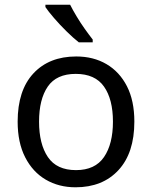

<svg xmlns="http://www.w3.org/2000/svg" viewBox="-20 -786 645 816"><path d="M551 -269Q551 -136 483.5 -63Q416 10 301 10Q230 10 174.5 -22.5Q119 -55 87 -117.5Q55 -180 55 -269Q55 -402 122 -474Q189 -546 304 -546Q377 -546 432.5 -513.5Q488 -481 519.5 -419.5Q551 -358 551 -269ZM146 -269Q146 -174 183.5 -118.5Q221 -63 303 -63Q384 -63 422 -118.5Q460 -174 460 -269Q460 -364 422 -418Q384 -472 302 -472Q220 -472 183 -418Q146 -364 146 -269ZM278 -766Q289 -744 305.5 -716.5Q322 -689 340.5 -663Q359 -637 374 -618V-606H315Q292 -624 263 -652.5Q234 -681 209.5 -709.5Q185 -738 173 -756V-766Z"/></svg>

Font: Noto Sans Gothic
Style: Regular
Weight: 400
Designer: Monotype Design Team
Foundry: Monotype Imaging Inc.
Version: Version 2.001; ttfautohint (v1.8.4.7-5d5b)